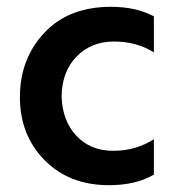

<svg xmlns="http://www.w3.org/2000/svg" viewBox="-20 -535 510 564"><path d="M300 9Q183 9 110.5 -65Q38 -139 38.5 -251Q39 -363 110.5 -439Q182 -515 306 -515Q380 -515 432 -487V-381Q382 -413 315 -413Q248 -413 205 -369Q162 -325 161 -252Q163 -180 204.5 -136Q246 -92 312.5 -92Q379 -92 432 -126V-22Q379 9 300 9Z"/></svg>

Font: Hind Mysuru SemiBold
Style: Regular
Weight: 600
Designer: Manushi Parikh, Hitesh Malaviya
Foundry: Indian Type Foundry
Version: Version 0.703;PS 1.0;hotconv 1.0.86;makeotf.lib2.5.63406